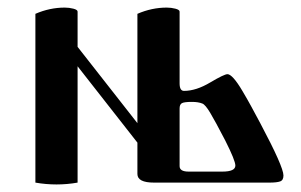

<svg xmlns="http://www.w3.org/2000/svg" viewBox="-20 -486 802 511"><path d="M74.2 0V-449.2Q112.3 -465.8 152.3 -465.8Q164.1 -465.8 175.3 -462.9Q186.5 -460 186.5 -455.1V-361.3L345.7 -158.2V-449.2Q383.8 -465.8 423.8 -465.8Q435.5 -465.8 446.8 -462.9Q458 -460 458 -455.1V-264.2Q458 -244.1 469.7 -244.1Q502 -244.1 539.6 -266.6Q576.7 -288.6 585.4 -288.6Q591.8 -288.6 601.8 -277.6Q611.8 -266.6 625.5 -243.4Q639.2 -220.2 648.2 -203.6Q657.2 -187 672.9 -157.7Q734.4 -42 734.4 -19Q734.4 -6.3 725.6 -3.2Q716.8 0 696.8 0H390.1Q345.7 0 345.7 -22.9V-106.4L186.5 -309.6V0Q158.7 4.9 130.4 4.9Q102.1 4.9 74.2 0ZM458 -43.9Q458 -29.3 481.9 -29.3H571.8Q606.4 -29.3 606.4 -45.4Q606.4 -58.6 579.6 -111.8Q552.2 -164.6 539.3 -186Q526.4 -207.5 518.6 -210.4Q507.8 -214.8 490.7 -214.8Q470.2 -214.8 464.1 -211.4Q458 -208 458 -197.3Z"/></svg>

Font: Monomachus
Style: Medium
Weight: 500
Designer: Alexey Kryukov
Version: Version 1.0